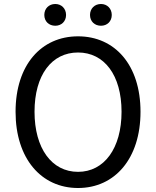

<svg xmlns="http://www.w3.org/2000/svg" viewBox="-20 -929 782 962"><path d="M257 -800C288 -800 311 -822 311 -854C311 -886 288 -909 257 -909C225 -909 202 -886 202 -854C202 -822 225 -800 257 -800ZM486 -800C517 -800 540 -822 540 -854C540 -886 517 -909 486 -909C454 -909 431 -886 431 -854C431 -822 454 -800 486 -800ZM371 13C555 13 684 -134 684 -369C684 -604 555 -747 371 -747C187 -747 58 -604 58 -369C58 -134 187 13 371 13ZM371 -68C239 -68 153 -186 153 -369C153 -553 239 -666 371 -666C502 -666 589 -553 589 -369C589 -186 502 -68 371 -68Z"/></svg>

Font: Noto Sans JP
Style: Regular
Weight: 400
Designer: Ryoko NISHIZUKA  (kana, bopomofo & ideographs); Paul D. Hunt (Latin, Greek & Cyrillic); Sandoll Communications , Soo-you
Foundry: Adobe
Version: Version 2.002;hotconv 1.0.116;makeotfexe 2.5.65601